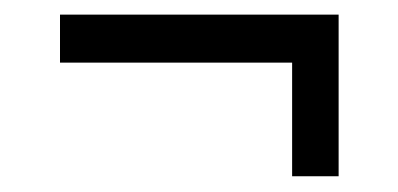

<svg xmlns="http://www.w3.org/2000/svg" viewBox="-20 -438 531 256"><path d="M369.5 -203V-354.5H60V-418.5H431.5V-203Z"/></svg>

Font: Besley* Narrow Medium
Style: Regular
Weight: 500
Width: 4
Designer: Owen Earl
Foundry: indestructible type*
Version: Version 3.000; ttfautohint (v1.8.3)